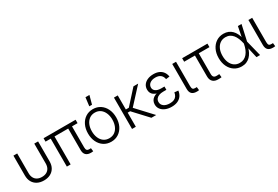

<svg xmlns="http://www.w3.org/2000/svg" viewBox="66 -1769 4068 2807"><g transform="rotate(-30 2100.0 -365.5)"><path d="M280.3 9.3Q216.8 9.3 170.2 -15.4Q123.5 -40 97.9 -85.2Q72.3 -130.4 72.3 -192.9V-529.3H136.2V-195.3Q136.2 -149.9 153.6 -117.2Q170.9 -84.5 203.4 -67.4Q235.8 -50.3 280.3 -50.3Q325.2 -50.3 357.4 -67.4Q389.6 -84.5 407 -117.2Q424.3 -149.9 424.3 -195.3V-529.3H488.8V-192.9Q488.8 -130.4 463.1 -85.2Q437.5 -40 390.9 -15.4Q344.2 9.3 280.3 9.3Z M1081.5 1.5Q1023.4 2.9 993.7 -24.7Q963.9 -52.2 963.9 -107.4V-509.8H1028.3V-117.2Q1028.3 -81.5 1042 -67.9Q1055.7 -54.2 1087.4 -55.7Q1095.2 -56.2 1099.4 -56.4Q1103.5 -56.6 1108.4 -57.1L1114.7 -1.5Q1107.4 -0.5 1099.1 0.2Q1090.8 1 1081.5 1.5ZM668.9 0V-509.8H732.9V0ZM581.5 -471.7V-529.3H1122.1V-471.7Z M1416 11.2Q1345.7 11.2 1292 -23.9Q1238.3 -59.1 1208.3 -120.8Q1178.2 -182.6 1178.2 -263.2Q1178.2 -343.8 1208.3 -405.8Q1238.3 -467.8 1292 -502.9Q1345.7 -538.1 1416 -538.1Q1486.3 -538.1 1539.8 -502.9Q1593.3 -467.8 1623.5 -405.8Q1653.8 -343.8 1653.8 -263.2Q1653.8 -182.6 1623.8 -120.8Q1593.8 -59.1 1540 -23.9Q1486.3 11.2 1416 11.2ZM1416 -47.9Q1470.2 -47.9 1508.8 -75.7Q1547.4 -103.5 1568.1 -152.3Q1588.9 -201.2 1588.9 -263.2Q1588.9 -325.2 1568.1 -374Q1547.4 -422.9 1508.8 -451.2Q1470.2 -479.5 1416 -479.5Q1362.3 -479.5 1323.5 -451.2Q1284.7 -422.9 1263.9 -374Q1243.2 -325.2 1243.2 -263.2Q1243.2 -201.2 1263.9 -152.3Q1284.7 -103.5 1323.2 -75.7Q1361.8 -47.9 1416 -47.9ZM1393.6 -599.1 1411.6 -742.2H1478.5L1439.5 -599.1Z M1833.5 -529.3V0H1769.5V-529.3ZM2178.2 -529.3 1910.6 -238.3H1806.6V-292H1883.8L2098.6 -529.3ZM2096.2 0 1870.6 -242.7 1908.7 -288.6 2177.2 0Z M2436.5 10.3Q2377.9 10.3 2332.3 -8.8Q2286.6 -27.8 2260.7 -62.3Q2234.9 -96.7 2234.9 -143.1Q2234.9 -174.3 2247.6 -200Q2260.3 -225.6 2285.4 -244.1Q2310.5 -262.7 2348.4 -272.5Q2386.2 -282.2 2436.5 -282.2H2490.2V-244.6H2436Q2396 -244.6 2365.5 -233.2Q2335 -221.7 2317.9 -199.7Q2300.8 -177.7 2300.8 -146.5Q2300.8 -101.6 2338.1 -74.2Q2375.5 -46.9 2438.5 -46.9Q2481 -46.9 2508.8 -59.6Q2536.6 -72.3 2552.2 -96.2Q2567.9 -120.1 2572.8 -154.3L2636.2 -147.9Q2629.9 -98.1 2604.7 -62.7Q2579.6 -27.3 2537.1 -8.5Q2494.6 10.3 2436.5 10.3ZM2439 -256.8Q2388.7 -256.8 2352.1 -266.1Q2315.4 -275.4 2292.2 -292.2Q2269 -309.1 2257.8 -333Q2246.6 -356.9 2246.6 -386.2Q2246.6 -432.1 2270.5 -466.1Q2294.4 -500 2337.9 -519Q2381.3 -538.1 2438.5 -538.1Q2493.7 -538.1 2533 -520Q2572.3 -502 2595.9 -469Q2619.6 -436 2626.5 -390.1L2564.5 -382.3Q2557.1 -429.2 2525.6 -455.1Q2494.1 -481 2438.5 -481Q2380.4 -481 2345.9 -454.6Q2311.5 -428.2 2311 -385.7Q2311 -347.2 2343 -323.7Q2375 -300.3 2439 -300.3H2490.2V-256.8Z M2870.6 1.5Q2811 2.9 2782.2 -23.7Q2753.4 -50.3 2753.4 -107.4V-529.3H2817.4V-117.2Q2817.4 -80.6 2830.3 -67.6Q2843.3 -54.7 2875 -56.2Q2881.8 -56.2 2886.5 -56.4Q2891.1 -56.6 2895.5 -57.1L2901.4 -1.5Q2895 -0.5 2887 0.2Q2878.9 1 2870.6 1.5Z M3231.4 2.4Q3168.9 4.4 3135.7 -26.9Q3102.5 -58.1 3102.5 -116.7V-470.2H2920.9V-529.3H3347.7V-470.2H3167V-121.6Q3167 -85.4 3182.9 -69.3Q3198.7 -53.2 3234.4 -54.7Q3243.7 -54.7 3254.2 -55.4Q3264.6 -56.2 3274.9 -57.1L3280.8 -1Q3270 0.5 3257.1 1.5Q3244.1 2.4 3231.4 2.4Z M3619.1 11.2Q3549.3 11.2 3496.1 -23.9Q3442.9 -59.1 3413.3 -121.1Q3383.8 -183.1 3383.8 -263.2Q3383.8 -343.8 3413.8 -405.5Q3443.8 -467.3 3497.3 -502.7Q3550.8 -538.1 3620.6 -538.1Q3666 -538.1 3701.4 -523.2Q3736.8 -508.3 3762.9 -481.7Q3789.1 -455.1 3806.9 -419.4Q3824.7 -383.8 3834.5 -342.3H3856.9L3863.8 -266.6L3930.7 0H3869.6L3807.1 -275.4Q3797.4 -318.8 3782 -356Q3766.6 -393.1 3744.4 -420.7Q3722.2 -448.2 3691.7 -463.9Q3661.1 -479.5 3621.1 -479.5Q3568.8 -479.5 3530 -452.4Q3491.2 -425.3 3470 -376.7Q3448.7 -328.1 3448.7 -263.2Q3448.7 -198.2 3469.7 -149.9Q3490.7 -101.6 3529.1 -74.7Q3567.4 -47.9 3619.6 -47.9Q3659.2 -47.9 3690.2 -63.2Q3721.2 -78.6 3744.4 -106.4Q3767.6 -134.3 3783.2 -171.4Q3798.8 -208.5 3807.1 -252L3861.8 -529.3H3922.9L3863.8 -263.2L3856.9 -186.5H3835.9Q3825.2 -144.5 3806.9 -108.6Q3788.6 -72.8 3761.7 -45.9Q3734.9 -19 3699.5 -3.9Q3664.1 11.2 3619.1 11.2Z M4156.2 1.5Q4096.7 2.9 4067.9 -23.7Q4039.1 -50.3 4039.1 -107.4V-529.3H4103V-117.2Q4103 -80.6 4116 -67.6Q4128.9 -54.7 4160.6 -56.2Q4167.5 -56.2 4172.1 -56.4Q4176.8 -56.6 4181.2 -57.1L4187 -1.5Q4180.7 -0.5 4172.6 0.2Q4164.6 1 4156.2 1.5Z"/></g></svg>

Font: Inter 24pt Light
Style: Regular
Weight: 300
Designer: Rasmus Andersson
Foundry: rsms
Version: Version 4.001;git-66647c0bb